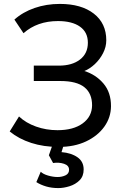

<svg xmlns="http://www.w3.org/2000/svg" viewBox="-20 -735 644 980"><path d="M279.5 15Q203 15 139.5 -5.5Q76 -26 29.5 -64L77 -140.5Q112 -107.5 163.8 -89Q215.5 -70.5 273.5 -70.5Q354.5 -70.5 402 -105.2Q449.5 -140 450 -197.5Q450 -258.5 410.5 -290Q371 -321.5 288 -321.5H152.5V-400H280.5Q348 -400 388.2 -431Q428.5 -462 428.5 -517Q428.5 -570.5 388.2 -599Q348 -627.5 276 -627.5Q170 -627.5 100 -565.5L53.5 -635Q96.5 -673.5 156.5 -694.2Q216.5 -715 285.5 -715Q395 -715 458.8 -665.5Q522.5 -616 522.5 -529.5Q522.5 -495.5 506 -463.5Q489.5 -431.5 463.8 -407.5Q438 -383.5 410.5 -372.5Q469 -354.5 508 -308.8Q547 -263 546.5 -192.5Q546 -135.5 512.5 -88.5Q479 -41.5 419.2 -13.2Q359.5 15 279.5 15ZM277.5 225Q244 225 215.8 216.8Q187.5 208.5 165.5 194.5L188 141.5Q199.5 153.5 225.2 161Q251 168.5 274 168.5Q296 168.5 314.2 160Q332.5 151.5 332.5 131.5Q332.5 109.5 306.8 101Q281 92.5 251 97L229.5 57.5L256.5 -20H313L294 41.5Q343.5 45.5 375.2 67.5Q407 89.5 407 130Q407 164.5 386.2 185.2Q365.5 206 335.2 215.5Q305 225 277.5 225Z"/></svg>

Font: Geologica Light
Style: Regular
Weight: 300
Designer: Sindre Bremnes, Frode Helland
Foundry: Monokrom Skriftforlag AS
Version: Version 1.010; ttfautohint (v1.8.4.7-5d5b);gftools[0.9.28]